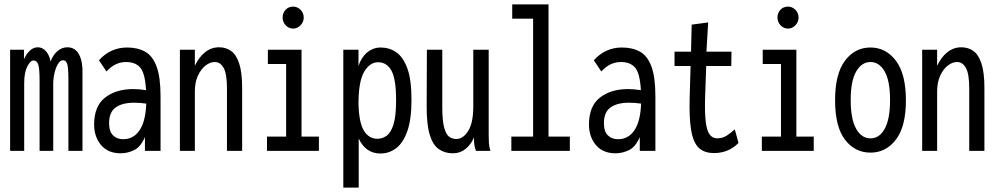

<svg xmlns="http://www.w3.org/2000/svg" viewBox="-20 -686 4540 873"><path d="M26 0V-460H89V-417Q100 -441 116 -456Q132 -471 152 -471Q173 -471 189 -453Q205 -435 210 -406Q220 -435 240.5 -453Q261 -471 286 -471Q322 -471 339.5 -438Q357 -405 355 -350V0H291V-325Q291 -382 285 -397Q279 -412 267 -412Q254 -412 244 -396Q234 -380 228 -355Q222 -330 222 -303V0H160V-320Q160 -374 154 -392.5Q148 -411 132 -411Q118 -411 104 -383.5Q90 -356 90 -307V0Z M529 11Q471 11 439.5 -26.5Q408 -64 408 -120Q408 -203 457.5 -242Q507 -281 586 -281Q612 -281 644 -276Q640 -351 618.5 -377.5Q597 -404 553 -404Q503 -404 464 -361L430 -412Q482 -470 558 -470Q606 -470 640 -451Q674 -432 692 -383.5Q710 -335 710 -247V0H639V-63Q620 -18 590 -3.5Q560 11 529 11ZM476 -126Q476 -88 494 -70.5Q512 -53 540 -53Q587 -53 614.5 -93.5Q642 -134 645 -215Q615 -219 590 -219Q536 -219 506 -197.5Q476 -176 476 -126Z M798 0V-460H866V-387Q885 -427 913 -449Q941 -471 976 -471Q1007 -471 1030.5 -454.5Q1054 -438 1067.5 -397.5Q1081 -357 1081 -285V0H1012V-283Q1012 -350 997 -377Q982 -404 957 -404Q935 -404 914.5 -388Q894 -372 880 -342Q866 -312 866 -270V0Z M1194 0V-65H1281V-395H1198V-460H1351V-65H1430V0ZM1313 -556Q1293 -556 1279 -571Q1265 -586 1265 -606Q1265 -627 1278.5 -641.5Q1292 -656 1313 -656Q1332 -656 1346.5 -641.5Q1361 -627 1361 -606Q1361 -586 1346.5 -571Q1332 -556 1313 -556Z M1541 167V-460H1610V-386Q1623 -426 1650 -448Q1677 -470 1711 -470Q1750 -470 1781.5 -448.5Q1813 -427 1832 -375.5Q1851 -324 1851 -232Q1851 -143 1832 -89.5Q1813 -36 1781 -12Q1749 12 1710 12Q1643 12 1611 -56V167ZM1696 -55Q1718 -55 1737.5 -68.5Q1757 -82 1769 -119.5Q1781 -157 1781 -230Q1781 -325 1760.5 -363.5Q1740 -402 1701 -403Q1662 -404 1636 -360Q1610 -316 1610 -215Q1612 -129 1634.5 -92Q1657 -55 1696 -55Z M2039 11Q2002 11 1975 -8Q1948 -27 1934 -73Q1920 -119 1920 -200L1921 -460H1991V-198Q1991 -137 1999.5 -106Q2008 -75 2022 -64.5Q2036 -54 2055 -54Q2086 -54 2109 -91Q2132 -128 2132 -203V-460H2202V-72Q2202 -53 2203 -35.5Q2204 -18 2210 0H2144Q2138 -16 2136.5 -30.5Q2135 -45 2135 -61Q2121 -28 2096.5 -8.5Q2072 11 2039 11Z M2305 0V-65H2404V-601H2309V-666H2474V-65H2571V0Z M2779 11Q2721 11 2689.5 -26.5Q2658 -64 2658 -120Q2658 -203 2707.5 -242Q2757 -281 2836 -281Q2862 -281 2894 -276Q2890 -351 2868.5 -377.5Q2847 -404 2803 -404Q2753 -404 2714 -361L2680 -412Q2732 -470 2808 -470Q2856 -470 2890 -451Q2924 -432 2942 -383.5Q2960 -335 2960 -247V0H2889V-63Q2870 -18 2840 -3.5Q2810 11 2779 11ZM2726 -126Q2726 -88 2744 -70.5Q2762 -53 2790 -53Q2837 -53 2864.5 -93.5Q2892 -134 2895 -215Q2865 -219 2840 -219Q2786 -219 2756 -197.5Q2726 -176 2726 -126Z M3227 10Q3182 10 3157 -14Q3132 -38 3122.5 -94.5Q3113 -151 3116 -247L3120 -386H3047V-451H3122L3125 -574L3200 -584L3192 -451H3306L3305 -386H3191L3186 -243Q3184 -172 3189 -131.5Q3194 -91 3207 -74Q3220 -57 3241 -57Q3265 -57 3284.5 -69.5Q3304 -82 3321 -98L3338 -36Q3313 -11 3285 -0.5Q3257 10 3227 10Z M3444 0V-65H3531V-395H3448V-460H3601V-65H3680V0ZM3563 -556Q3543 -556 3529 -571Q3515 -586 3515 -606Q3515 -627 3528.5 -641.5Q3542 -656 3563 -656Q3582 -656 3596.5 -641.5Q3611 -627 3611 -606Q3611 -586 3596.5 -571Q3582 -556 3563 -556Z M3938 8Q3867 8 3822 -51Q3777 -110 3777 -230Q3777 -350 3822 -410Q3867 -470 3938 -470Q4008 -470 4053.5 -410Q4099 -350 4099 -230Q4099 -110 4053.5 -51Q4008 8 3938 8ZM3938 -57Q3979 -57 4003 -101Q4027 -145 4027 -231Q4027 -318 4002.5 -361Q3978 -404 3938 -404Q3898 -404 3873 -361Q3848 -318 3848 -231Q3848 -145 3872.5 -101Q3897 -57 3938 -57Z M4173 0V-460H4241V-387Q4260 -427 4288 -449Q4316 -471 4351 -471Q4382 -471 4405.5 -454.5Q4429 -438 4442.5 -397.5Q4456 -357 4456 -285V0H4387V-283Q4387 -350 4372 -377Q4357 -404 4332 -404Q4310 -404 4289.5 -388Q4269 -372 4255 -342Q4241 -312 4241 -270V0Z"/></svg>

Font: Inconsolata Condensed Medium
Style: Regular
Weight: 500
Width: 3
Monospace: yes
Designer: Raph Levien, Cyreal, Brenton Simpson
Foundry: Raph Levien, Cyreal, Google
Version: Version 3.100; ttfautohint (v1.8.4.7-5d5b)